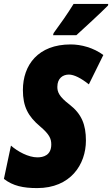

<svg xmlns="http://www.w3.org/2000/svg" viewBox="-38 -951 573 981"><path d="M236 -782 233 -771H352C379 -795 484 -892 514 -923L515 -931H338C306 -879 272 -831 236 -782ZM152 10C322 10 401 -110 401 -233C401 -314 379 -369 317 -417C263 -458 255 -482 255 -507C255 -552 284 -570 314 -570C340 -570 376 -552 416 -520L490 -670C440 -707 377 -724 323 -724C157 -724 79 -619 79 -491C79 -407 105 -357 167 -305C214 -265 224 -243 224 -213C224 -157 183 -147 153 -147C107 -147 52 -177 18 -207L-18 -37C28 -1 81 10 152 10Z"/></svg>

Font: Noto Sans ExtraCondensed Black
Style: Italic
Weight: 900
Width: 2
Italic angle: -12°
Designer: Monotype Design Team
Foundry: Monotype Imaging Inc.
Version: Version 2.013